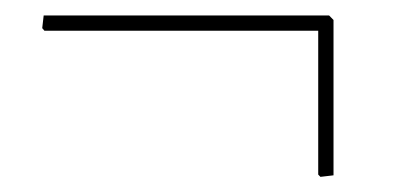

<svg xmlns="http://www.w3.org/2000/svg" viewBox="-20 -300 520 251"><path d="M416 -70.8 398.9 -68.8 396 -71.8V-259.8H38.1L35.2 -263.2L37.1 -279.8H410.2L416 -273.9Z"/></svg>

Font: Datalegreya
Style: Thin
Weight: 250
Designer: Figs Lab
Foundry: Figs Lab
Version: Version 1.002;PS 001.002;hotconv 1.0.70;makeotf.lib2.5.58329